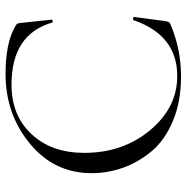

<svg xmlns="http://www.w3.org/2000/svg" viewBox="-10 -666 688 709"><g transform="rotate(-90 334.5 -312.0)"><path d="M415 -636Q529 -636 590 -601Q599 -596 601 -592.5Q603 -589 604 -578L616 -465Q616 -463 611 -462Q606 -461 605 -464Q562 -614 376 -614Q262 -614 193 -540Q124 -466 124 -345Q124 -203 207.5 -102.5Q291 -2 408 -2Q558 -2 614 -163Q615 -166 620.5 -165Q626 -164 626 -162L611 -49Q609 -37 607 -33Q605 -29 596 -26Q506 12 406 12Q314 12 243 -17.5Q172 -47 131 -95.5Q90 -144 69.5 -201Q49 -258 49 -318Q49 -456 158 -546Q267 -636 415 -636Z"/></g></svg>

Font: Cormorant Infant
Style: Regular
Weight: 400
Designer: Christian Thalmann (Catharsis Fonts)
Version: Version 1.000;PS 002.000;hotconv 1.0.88;makeotf.lib2.5.64775